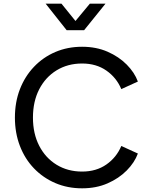

<svg xmlns="http://www.w3.org/2000/svg" viewBox="-20 -1011 819 1043"><path d="M426 12Q503 12 564.5 -15Q626 -42 668.5 -85Q711 -128 729 -177L639 -218Q613 -156 558 -117.5Q503 -79 426 -79Q348 -79 287.5 -116Q227 -153 193 -219Q159 -285 159 -372Q159 -460 193 -526Q227 -592 287.5 -629Q348 -666 426 -666Q503 -666 558 -627.5Q613 -589 639 -527L729 -568Q711 -617 668.5 -660Q626 -703 564.5 -730Q503 -757 426 -757Q347 -757 280.5 -728.5Q214 -700 164.5 -648Q115 -596 88 -526Q61 -456 61 -372Q61 -289 88 -218.5Q115 -148 164.5 -96.5Q214 -45 280.5 -16.5Q347 12 426 12ZM342 -847H437L553 -991H468L390 -897L314 -991H228Z"/></svg>

Font: Plus Jakarta Sans Medium
Style: Regular
Weight: 500
Designer: Gumpita Rahayu
Foundry: Tokotype
Version: Version 2.004; ttfautohint (v1.8.3)